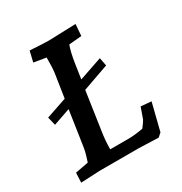

<svg xmlns="http://www.w3.org/2000/svg" viewBox="-133 -632 696 735"><g transform="rotate(-30 215.5 -264.5)"><path d="M177 -51H259Q286 -51 323 -58Q341 -82 343 -87Q359 -131 360 -135L406 -131L376 -11L360 3Q289 0 274 0H101L17 4L19 -39L77 -50Q90 -88 93 -110L116 -264L41 -238L32 -275L123 -306L139 -410Q142 -432 142 -477L88 -486L99 -533Q159 -529 182 -529L302 -533L298 -482L242 -477Q232 -450 225 -405L215 -338L317 -373L324 -337L208 -296L184 -133Q177 -90 177 -51Z"/></g></svg>

Font: Andada SC
Style: Italic
Weight: 400
Italic angle: -8.29999°
Designer: Carolina Giovagnoli
Foundry: Carolina Giovagnoli
Version: Version 1.003